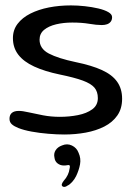

<svg xmlns="http://www.w3.org/2000/svg" viewBox="-20 -494 506 728"><path d="M224 16Q196 16 163 13.2Q130 10.5 100 5Q70 -0.5 50 -8.5Q34.5 -14.5 25.2 -22.5Q16 -30.5 16 -43.5Q16 -58.5 25 -66Q34 -73.5 51.5 -73.5Q65.5 -73.5 89.2 -68Q113 -62.5 143.2 -56.8Q173.5 -51 207 -51Q242.5 -51 275.5 -57.5Q308.5 -64 329.8 -79.5Q351 -95 351 -122Q351 -146.5 338 -161.8Q325 -177 293.8 -188.5Q262.5 -200 206.5 -211.5Q149 -223.5 109.5 -241.8Q70 -260 49.5 -286.5Q29 -313 29 -349.5Q29 -380.5 46.8 -403.8Q64.5 -427 95.2 -442.5Q126 -458 165.5 -465.8Q205 -473.5 249 -473.5Q274.5 -473.5 301.8 -470.5Q329 -467.5 352.5 -462Q376 -456.5 390.5 -448.2Q405 -440 405 -429Q405 -418.5 399.8 -411.8Q394.5 -405 385.8 -402Q377 -399 366 -399Q346 -399 318 -403.8Q290 -408.5 254 -408.5Q221 -408.5 192.8 -401.8Q164.5 -395 147.2 -380.8Q130 -366.5 130 -343.5Q130 -309.5 165.2 -291Q200.5 -272.5 267 -258.5Q328 -246 366.8 -228.2Q405.5 -210.5 424.2 -184Q443 -157.5 443 -119.5Q443 -82 424.8 -56Q406.5 -30 375.5 -14.2Q344.5 1.5 305.2 8.8Q266 16 224 16ZM217.5 213Q212.5 209.5 214.8 203.2Q217 197 222 191Q231 181.5 236.8 169.2Q242.5 157 243.5 147Q245 141.5 245 137.2Q245 133 242 132Q239 131.5 234 132.5Q229 133.5 222 133.5Q208.5 133.5 198.2 125.5Q188 117.5 186.5 103.5Q183 88 190.8 75.8Q198.5 63.5 215 57.5Q234.5 49 252.8 57.8Q271 66.5 278 85.5Q287.5 106.5 283.5 128.8Q279.5 151 268.5 174Q262.5 186 253.5 196Q244.5 206 235.5 210Q231 213.5 226 214.5Q221 215.5 217.5 213Z"/></svg>

Font: Gluten Light
Style: Regular
Weight: 300
Designer: Tyler Finck
Foundry: Etcetera Type Company
Version: Version 1.300